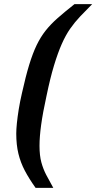

<svg xmlns="http://www.w3.org/2000/svg" viewBox="-20 -763 468 933"><path d="M153 150Q121 105 100.5 66Q80 27 69.5 -16Q59 -59 59 -114Q59 -134 62 -164Q65 -194 71 -231.5Q77 -269 87 -312Q105 -393 122 -448.5Q139 -504 158 -543.5Q177 -583 201.5 -614Q226 -645 260 -675Q294 -705 342 -743H428Q396 -711 369.5 -683Q343 -655 321 -623.5Q299 -592 280 -549Q261 -506 242.5 -445Q224 -384 206 -297Q188 -215 180 -156.5Q172 -98 172 -55Q172 -7 181 26Q190 59 205 87.5Q220 116 239 150Z"/></svg>

Font: Saira Thin SemiBold
Style: Italic
Weight: 600
Italic angle: -12°
Version: Version 1.101